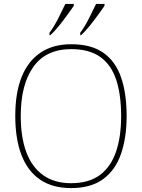

<svg xmlns="http://www.w3.org/2000/svg" viewBox="-20 -951 726 981"><path d="M343 10Q248 10 184.5 -33.5Q121 -77 89.5 -159.5Q58 -242 58 -359Q58 -476 90.5 -557.5Q123 -639 187 -682Q251 -725 344 -725Q446 -725 508 -681.5Q570 -638 598.5 -556Q627 -474 627 -358Q627 -247 598 -164Q569 -81 506.5 -35.5Q444 10 343 10ZM343 -15Q434 -15 490 -56.5Q546 -98 572.5 -175Q599 -252 599 -358Q599 -466 574 -542.5Q549 -619 493 -659.5Q437 -700 344 -700Q215 -700 150.5 -609.5Q86 -519 86 -358Q86 -250 114.5 -173.5Q143 -97 200.5 -56Q258 -15 343 -15ZM390 -784Q412 -813 433.5 -855Q455 -897 471 -931H514V-921Q502 -904 481.5 -875.5Q461 -847 438 -818.5Q415 -790 394 -771H390ZM233 -784Q255 -813 276.5 -855Q298 -897 314 -931H357V-921Q345 -904 324.5 -875.5Q304 -847 281 -818.5Q258 -790 237 -771H233Z"/></svg>

Font: Noto Serif Ethiopic Thin
Style: Regular
Weight: 250
Version: Version 2.102